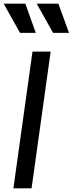

<svg xmlns="http://www.w3.org/2000/svg" viewBox="-28 -1026 396 1046"><path d="M45 0H144L248 -745H149ZM-8 -1006 81 -847H167L110 -1006ZM172 -1006 261 -847H348L290 -1006Z"/></svg>

Font: Mluvka Medium
Style: Italic
Weight: 500
Italic angle: -8°
Designer: Modified by Jiří Krblich, Original typeface by Gumpita Rahayu
Foundry: Gumpita Rahayu & Jiří Krblich
Version: Version 2.000;Glyphs 3.1.1 (3134)